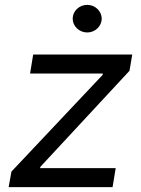

<svg xmlns="http://www.w3.org/2000/svg" viewBox="-20 -770 581 790"><path d="M15.6 0H443.2L456 -78.1H144.9L146.3 -83.8L512.8 -478.7L524.1 -545.5H116.5L103.7 -467.3H403.4L402 -461.6L27 -63.9ZM279.1 -693.2C279.1 -661.9 306.1 -636.4 338.8 -636.4C371.4 -636.4 398.4 -661.9 398.4 -693.2C398.4 -724.4 371.4 -750 338.8 -750C306.1 -750 279.1 -724.4 279.1 -693.2Z"/></svg>

Font: Margiela Sans
Style: Italic
Weight: 400
Italic angle: -9.39999°
Designer: Stefan Endress, Andreas Faust
Version: Version 1.100;FEAKit 1.0